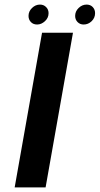

<svg xmlns="http://www.w3.org/2000/svg" viewBox="-20 -818 435 838"><path d="M44 0H179L298.5 -675H163.5ZM142 -711Q160.5 -711 176.2 -725.5Q192 -740 192 -760.5Q192 -776.5 181.2 -787.2Q170.5 -798 154.5 -798Q135 -798 119.8 -783.2Q104.5 -768.5 104.5 -748.5Q104.5 -732.5 114.8 -721.8Q125 -711 142 -711ZM345 -711Q365 -711 380 -725.5Q395 -740 395 -760.5Q395 -776.5 384.8 -787.2Q374.5 -798 358 -798Q338.5 -798 323.2 -783.2Q308 -768.5 308 -748.5Q308 -732.5 318.5 -721.8Q329 -711 345 -711Z"/></svg>

Font: Anybody Expanded Medium
Style: Italic
Weight: 500
Width: 7
Italic angle: -10°
Version: Version 1.113;gftools[0.9.25]